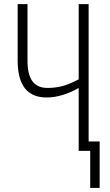

<svg xmlns="http://www.w3.org/2000/svg" viewBox="-20 -734 534 934"><path d="M411.1 -45.9H464.8V180.2H418.9V0H362.8V-306.2Q323.7 -283.7 282.7 -271.5Q244.1 -259.8 207 -259.8Q136.2 -259.8 101.1 -304.7Q65.9 -349.6 65.9 -439V-713.9H113.8V-437Q113.8 -371.6 137.7 -338.9Q161.6 -306.2 210.9 -306.2Q247.1 -306.2 281.2 -314.5Q314.5 -322.8 362.8 -348.1V-713.9H411.1Z"/></svg>

Font: Germano
Style: Regular
Weight: 300
Width: 3
Foundry: Ascender Corporation
Version: Version 1.10; ttfautohint (v1.5)